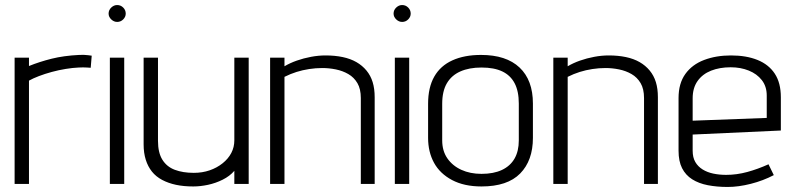

<svg xmlns="http://www.w3.org/2000/svg" viewBox="-20 -730 3149 762"><path d="M340 -461 344 -509Q344 -509 329 -511Q314 -513 294 -512Q233 -509 185 -497Q137 -485 95 -468V-501H38V0H95V-410Q111 -419 134.5 -428Q158 -437 185.5 -444.5Q213 -452 241 -456.5Q269 -461 292 -462Q311 -463 325.5 -462Q340 -461 340 -461Z M416 0H473V-501H416ZM445 -710Q432 -710 421.5 -700Q411 -690 411 -676Q411 -663 421.5 -653Q432 -643 445 -643Q459 -643 469 -653Q479 -663 479 -676Q479 -690 469 -700Q459 -710 445 -710Z M910 -52V0H967V-501H910V-173Q910 -146 898 -123Q886 -100 863.5 -82Q841 -64 812 -54Q783 -44 749 -44Q706 -44 674 -56Q642 -68 624.5 -96Q607 -124 607 -171V-501H550V-157Q550 -123 558.5 -96Q567 -69 583 -49Q599 -29 623.5 -16Q648 -3 678.5 3.5Q709 10 747 10Q775 10 805.5 3.5Q836 -3 864 -17Q892 -31 910 -52Z M1412 -341V0H1467V-344Q1467 -378 1459 -404Q1451 -430 1434.5 -450Q1418 -470 1394.5 -483.5Q1371 -497 1340 -503.5Q1309 -510 1272 -510Q1244 -510 1214.5 -504.5Q1185 -499 1158 -489.5Q1131 -480 1109 -467V-501H1052V0H1109V-425Q1133 -437 1157 -444.5Q1181 -452 1207 -456Q1233 -460 1259 -460Q1286 -460 1313 -454.5Q1340 -449 1362.5 -436Q1385 -423 1398.5 -400Q1412 -377 1412 -341Z M1547 0H1604V-501H1547ZM1576 -710Q1563 -710 1552.5 -700Q1542 -690 1542 -676Q1542 -663 1552.5 -653Q1563 -643 1576 -643Q1590 -643 1600 -653Q1610 -663 1610 -676Q1610 -690 1600 -700Q1590 -710 1576 -710Z M2095 -183V-319Q2095 -412 2042 -462Q1989 -512 1889 -512Q1823 -512 1775.5 -490.5Q1728 -469 1703.5 -426Q1679 -383 1679 -318V-183Q1679 -127 1702.5 -84Q1726 -41 1774 -15.5Q1822 10 1891 10Q1994 10 2044.5 -41.5Q2095 -93 2095 -183ZM2039 -319V-173Q2039 -130 2022 -100.5Q2005 -71 1972 -55.5Q1939 -40 1891 -40Q1846 -40 1811 -56Q1776 -72 1755.5 -101.5Q1735 -131 1735 -173V-318Q1735 -368 1753.5 -399.5Q1772 -431 1807 -446.5Q1842 -462 1891 -462Q1941 -462 1973.5 -446.5Q2006 -431 2022.5 -399.5Q2039 -368 2039 -319Z M2536 -341V0H2591V-344Q2591 -378 2583 -404Q2575 -430 2558.5 -450Q2542 -470 2518.5 -483.5Q2495 -497 2464 -503.5Q2433 -510 2396 -510Q2368 -510 2338.5 -504.5Q2309 -499 2282 -489.5Q2255 -480 2233 -467V-501H2176V0H2233V-425Q2257 -437 2281 -444.5Q2305 -452 2331 -456Q2357 -460 2383 -460Q2410 -460 2437 -454.5Q2464 -449 2486.5 -436Q2509 -423 2522.5 -400Q2536 -377 2536 -341Z M2729 -132V-196L3079 -212V-344Q3079 -401 3055 -437.5Q3031 -474 2986.5 -492Q2942 -510 2881 -510Q2822 -510 2774.5 -492Q2727 -474 2700 -436.5Q2673 -399 2673 -341V-132Q2673 -90 2687 -62.5Q2701 -35 2727 -18.5Q2753 -2 2789 5Q2825 12 2868 12Q2911 12 2960 -0.5Q3009 -13 3051 -35L3030 -78Q2988 -59 2946 -47.5Q2904 -36 2862 -36Q2835 -36 2811 -41Q2787 -46 2768.5 -57.5Q2750 -69 2739.5 -87Q2729 -105 2729 -132ZM3023 -351V-262L2729 -251V-340Q2729 -381 2748.5 -408.5Q2768 -436 2802 -449.5Q2836 -463 2880 -463Q2919 -463 2951.5 -450Q2984 -437 3003.5 -412Q3023 -387 3023 -351Z"/></svg>

Font: AdventPro_ExpandedRegular
Style: ExpandedRegular
Weight: 400
Width: 7
Designer: VivaRado, Andreas Kalpakidis
Foundry: VivaRado, Andreas Kalpakidis
Version: Version 3.000